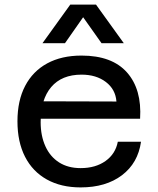

<svg xmlns="http://www.w3.org/2000/svg" viewBox="-20 -804 690 836"><path d="M331 12Q246 12 184 -22.5Q122 -57 89 -121.5Q56 -186 56 -276Q56 -366 89.5 -430Q123 -494 185.5 -528Q248 -562 335 -562Q468 -562 533 -488.5Q598 -415 590 -287H136L137 -363L487 -362Q483 -415 441 -447Q399 -479 335 -479Q249 -479 203 -425Q157 -371 157 -272Q157 -213 177.5 -167.5Q198 -122 237 -97Q276 -72 331 -72Q396 -72 439.5 -103Q483 -134 493 -187H594Q581 -94 511 -41Q441 12 331 12ZM165 -616 286 -784H398L519 -616H422L342 -729L263 -616Z"/></svg>

Font: Azeret Mono Thin
Style: Regular
Weight: 400
Version: Version 1.002